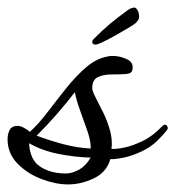

<svg xmlns="http://www.w3.org/2000/svg" viewBox="-23 -464 464 508"><path d="M157 24Q125 24 87.5 10Q50 -4 23.5 -31Q-3 -58 -3 -96Q-3 -109 2.5 -120Q8 -131 24 -131Q31 -131 41 -125.5Q51 -120 56 -115Q79 -136 103 -167.5Q127 -199 152.5 -231Q178 -263 205.5 -286.5Q233 -310 264 -315Q267 -316 275 -316Q295 -316 313.5 -307Q332 -298 327 -278Q325 -269 308.5 -268Q292 -267 271.5 -267Q251 -267 236 -260Q221 -253 221 -231Q221 -223 230 -206Q239 -189 250 -166.5Q261 -144 268 -119Q275 -94 272 -70Q283 -69 305.5 -73.5Q328 -78 355.5 -91.5Q383 -105 407 -131Q410 -134 413 -134Q418 -134 420 -129Q422 -124 419 -120Q409 -107 392.5 -91Q376 -75 353 -64Q326 -51 302 -46.5Q278 -42 269 -43Q259 -8 225 8Q191 24 157 24ZM217 -71V-74Q217 -92 208 -118Q199 -144 189 -171.5Q179 -199 175 -220Q151 -189 126.5 -161Q102 -133 74 -105Q109 -92 144.5 -82.5Q180 -73 217 -71ZM151 -5Q168 -5 186 -15Q204 -25 217 -47Q177 -48 133 -56.5Q89 -65 54 -85Q56 -41 83.5 -23Q111 -5 151 -5ZM230 -346Q221 -346 221 -353Q221 -357 225 -361Q248 -384 267 -400Q286 -416 312 -435Q324 -444 332 -444Q337 -444 341 -437Q345 -430 345 -420Q345 -414 341.5 -409.5Q338 -405 336 -403Q333 -400 318 -391Q303 -382 284.5 -371.5Q266 -361 250.5 -353.5Q235 -346 230 -346Z"/></svg>

Font: Corinthia
Style: Bold
Weight: 700
Designer: Robert E. Leuschke
Foundry: Robert E. Leuschke
Version: Version 1.013; ttfautohint (v1.8.3)